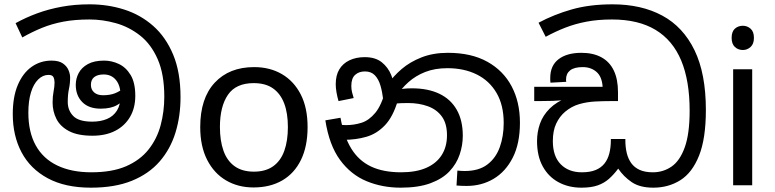

<svg xmlns="http://www.w3.org/2000/svg" viewBox="-20 -856 3580 887"><path d="M400 11Q281 11 200.5 -32.5Q120 -76 79.5 -152.5Q39 -229 39 -329Q39 -409 62.5 -464Q86 -519 126.5 -547.5Q167 -576 218 -576Q252 -576 270.5 -563Q289 -550 296.5 -532Q304 -514 304 -498Q304 -470 298.5 -445Q293 -420 293 -385Q293 -346 318.5 -320Q344 -294 406 -294Q445 -294 474.5 -306.5Q504 -319 520.5 -345.5Q537 -372 537 -414Q537 -460 516 -486Q495 -512 459 -512Q431 -512 415.5 -500Q400 -488 400 -464Q400 -442 415 -429Q430 -416 456 -416Q488 -416 511 -425Q534 -434 561 -455L574 -410Q550 -388 521.5 -371Q493 -354 445 -354Q390 -354 360 -384.5Q330 -415 330 -464Q330 -493 343.5 -518.5Q357 -544 386 -560Q415 -576 461 -576Q496 -576 529 -560.5Q562 -545 583.5 -509.5Q605 -474 605 -413Q605 -357 580.5 -315.5Q556 -274 512 -251.5Q468 -229 407 -229Q339 -229 298.5 -250.5Q258 -272 240.5 -307Q223 -342 223 -382Q223 -411 227.5 -433.5Q232 -456 232 -475Q232 -489 227 -499.5Q222 -510 204 -510Q178 -510 156.5 -489Q135 -468 123 -429Q111 -390 111 -335Q111 -246 145 -184.5Q179 -123 244.5 -91.5Q310 -60 402 -60Q498 -60 562.5 -88Q627 -116 666 -165Q705 -214 722 -277Q739 -340 739 -409Q739 -513 708.5 -582.5Q678 -652 627 -692Q576 -732 515 -749Q454 -766 394 -766Q326 -766 273 -756Q220 -746 174.5 -727.5Q129 -709 83 -683L52 -749Q99 -775 152 -794.5Q205 -814 265.5 -825Q326 -836 394 -836Q478 -836 553.5 -812Q629 -788 687.5 -736.5Q746 -685 780 -603.5Q814 -522 814 -407Q814 -319 790.5 -243Q767 -167 717.5 -110Q668 -53 589.5 -21Q511 11 400 11Z M1401 -269Q1401 -180 1370.5 -117.5Q1340 -55 1284 -22.5Q1228 10 1151 10Q1080 10 1024.5 -22.5Q969 -55 937 -117.5Q905 -180 905 -269Q905 -402 972 -474Q1039 -546 1154 -546Q1227 -546 1282.5 -513.5Q1338 -481 1369.5 -419.5Q1401 -358 1401 -269ZM996 -269Q996 -206 1012.5 -159.5Q1029 -113 1064 -88Q1099 -63 1153 -63Q1207 -63 1242 -88Q1277 -113 1293.5 -159.5Q1310 -206 1310 -269Q1310 -333 1293 -378Q1276 -423 1241.5 -447.5Q1207 -472 1152 -472Q1070 -472 1033 -418Q996 -364 996 -269Z M1831 11Q1746 11 1673.5 -19Q1601 -49 1551 -117Q1501 -185 1483 -300L1553 -312Q1569 -224 1603.5 -168.5Q1638 -113 1694.5 -86.5Q1751 -60 1833 -60Q1902 -60 1949 -80.5Q1996 -101 2020.5 -139.5Q2045 -178 2045 -231Q2045 -285 2021.5 -317.5Q1998 -350 1957 -365Q1916 -380 1865 -380Q1831 -380 1805 -377.5Q1779 -375 1753 -368L1758 -420Q1777 -429 1807 -438.5Q1837 -448 1883 -448Q1957 -448 2009.5 -423Q2062 -398 2090 -349Q2118 -300 2118 -229Q2118 -185 2103.5 -142Q2089 -99 2056.5 -64.5Q2024 -30 1968.5 -9.5Q1913 11 1831 11ZM2136 3Q2123 3 2112.5 2.5Q2102 2 2089 1L2093 -68Q2099 -67 2110.5 -66.5Q2122 -66 2127 -66Q2192 -66 2231.5 -96Q2271 -126 2289 -176.5Q2307 -227 2307 -288Q2307 -370 2274 -426.5Q2241 -483 2182.5 -512Q2124 -541 2047 -541Q1989 -541 1944.5 -523.5Q1900 -506 1867 -476.5Q1834 -447 1810 -410L1818 -392Q1796 -317 1758.5 -277.5Q1721 -238 1672.5 -224Q1624 -210 1568 -210Q1558 -210 1542.5 -212.5Q1527 -215 1515 -221L1516 -286Q1530 -282 1548.5 -280Q1567 -278 1579 -278Q1616 -278 1650.5 -289Q1685 -300 1714 -335Q1743 -370 1762 -443L1772 -467Q1797 -504 1835.5 -537Q1874 -570 1927.5 -591Q1981 -612 2049 -612Q2157 -612 2231 -571Q2305 -530 2343.5 -457.5Q2382 -385 2382 -289Q2382 -193 2349 -128Q2316 -63 2260.5 -30Q2205 3 2136 3ZM1665 -592Q1714 -592 1743.5 -568.5Q1773 -545 1787.5 -509Q1802 -473 1805 -434L1750 -398Q1746 -432 1737.5 -461Q1729 -490 1712 -508Q1695 -526 1666 -526Q1638 -526 1620.5 -510Q1603 -494 1603 -459Q1603 -443 1606.5 -429.5Q1610 -416 1614 -403L1544 -389Q1538 -409 1534.5 -429.5Q1531 -450 1531 -467Q1531 -508 1547.5 -535.5Q1564 -563 1594.5 -577.5Q1625 -592 1665 -592Z M2998 11Q2936 11 2898.5 -14.5Q2861 -40 2836 -77Q2816 -50 2793.5 -30Q2771 -10 2741 0.5Q2711 11 2666 11Q2607 11 2560.5 -14Q2514 -39 2487.5 -87Q2461 -135 2461 -204Q2461 -246 2474.5 -284.5Q2488 -323 2519.5 -354.5Q2551 -386 2603 -406L2605 -397Q2571 -391 2534 -390Q2497 -389 2468 -389H2448V-455H2764Q2761 -502 2735.5 -524Q2710 -546 2672 -546Q2633 -546 2614 -531Q2595 -516 2595 -489Q2595 -487 2595 -484Q2595 -481 2596 -478L2523 -474Q2522 -479 2522 -485.5Q2522 -492 2522 -496Q2522 -553 2560.5 -582.5Q2599 -612 2666 -612Q2720 -612 2758 -591.5Q2796 -571 2815.5 -530.5Q2835 -490 2835 -430V-389H2800Q2765 -389 2728 -387Q2691 -385 2656 -375Q2621 -365 2591 -340Q2565 -318 2549.5 -285Q2534 -252 2534 -204Q2534 -134 2570.5 -97Q2607 -60 2668 -60Q2706 -60 2731.5 -70.5Q2757 -81 2772.5 -100.5Q2788 -120 2795 -147.5Q2802 -175 2802 -208V-214H2869V-208Q2869 -176 2875.5 -149Q2882 -122 2896.5 -102Q2911 -82 2935.5 -71Q2960 -60 2996 -60Q3044 -60 3082.5 -86.5Q3121 -113 3143.5 -175.5Q3166 -238 3166 -345Q3166 -483 3127 -576.5Q3088 -670 3008.5 -718Q2929 -766 2807 -766Q2743 -766 2690 -756Q2637 -746 2591 -728Q2545 -710 2501 -686L2468 -751Q2539 -789 2621.5 -812.5Q2704 -836 2810 -836Q2943 -836 3039.5 -784Q3136 -732 3188.5 -624Q3241 -516 3241 -348Q3241 -216 3209.5 -137Q3178 -58 3123 -23.5Q3068 11 2998 11Z M3455 -536V0H3367V-536ZM3412 -737Q3432 -737 3447.5 -723.5Q3463 -710 3463 -681Q3463 -653 3447.5 -639Q3432 -625 3412 -625Q3390 -625 3375 -639Q3360 -653 3360 -681Q3360 -710 3375 -723.5Q3390 -737 3412 -737Z"/></svg>

Font: sinhala25
Style: Book
Weight: 400
Designer: Jelle Bosma - Monotype Design Team
Foundry: Monotype Imaging Inc.
Version: Version 2.003